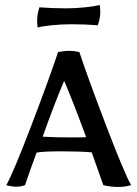

<svg xmlns="http://www.w3.org/2000/svg" viewBox="-20 -735 544 760"><path d="M389 -2 343 -132Q296 -136 226 -136Q152 -136 125 -131Q103 -73 79 -2Q61 4 46 4Q26 4 5 -2Q33 -52 104 -238Q175 -424 210 -529Q237 -534 254 -534Q272 -534 294 -529Q329 -424 400 -238Q471 -52 499 -2Q474 5 446 5Q420 5 389 -2ZM321 -192Q272 -326 234 -415Q198 -332 149 -194Q200 -191 264 -191Q305 -191 321 -192ZM127 -652Q127 -679 136 -706Q187 -702 243 -702Q278 -702 316.5 -706Q355 -710 375 -715Q377 -697 377 -689Q377 -662 367 -635Q318 -639 260 -639Q223 -639 184.5 -635Q146 -631 129 -626Q127 -644 127 -652Z"/></svg>

Font: Mirza
Style: Regular
Weight: 400
Designer: Arabic design by Kourosh Beigpour, Latin design by Eduardo Tunni, engineering by Lasse Fister
Version: Version 1.000